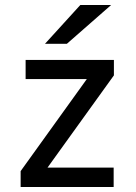

<svg xmlns="http://www.w3.org/2000/svg" viewBox="-20 -752 545 772"><path d="M161 -576 303 -732H427L249 -576ZM63 0V-64L329 -434H83V-511H438V-449L171 -78H437V0Z"/></svg>

Font: Overpass
Style: Regular
Weight: 400
Designer: Delve Withrington, Thomas Jockin
Foundry: Delve Fonts
Version: Version 3.000;DELV;Overpass